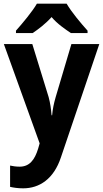

<svg xmlns="http://www.w3.org/2000/svg" viewBox="-20 -837 562 1046"><path d="M343 -817H181C157 -775 101 -708 67 -670V-657H158C188 -677 228 -707 261 -744C292 -707 335 -678 366 -657H457V-670C420 -711 369 -772 343 -817ZM1 -597 196 -56 188 -28C169 35 140 71 87 71C67 71 48 68 35 65V181C53 185 76 189 106 189C195 189 273 138 312 20L521 -597H369L283 -307C273 -272 267 -243 264 -209H261C258 -244 254 -275 245 -308L156 -597Z"/></svg>

Font: Noto Sans Tamil UI SemiCondensed
Style: Bold
Weight: 700
Width: 4
Designer: Jelle Bosma - Monotype Design Team
Foundry: Monotype Imaging Inc.
Version: Version 2.004